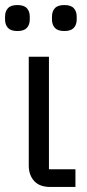

<svg xmlns="http://www.w3.org/2000/svg" viewBox="-29 -741 344 761"><path d="M270 0H170Q128 0 106.5 -23.5Q85 -47 85 -85V-516H165V-70H270ZM40 -618Q14 -618 2.5 -630.5Q-9 -643 -9 -664V-675Q-9 -696 2.5 -708.5Q14 -721 40 -721Q66 -721 77.5 -708.5Q89 -696 89 -675V-664Q89 -643 77.5 -630.5Q66 -618 40 -618ZM226 -618Q200 -618 188.5 -630.5Q177 -643 177 -664V-675Q177 -696 188.5 -708.5Q200 -721 226 -721Q252 -721 263.5 -708.5Q275 -696 275 -675V-664Q275 -643 263.5 -630.5Q252 -618 226 -618Z"/></svg>

Font: IBM Plex Sans
Style: Regular
Weight: 400
Designer: Mike Abbink, Paul van der Laan, Pieter van Rosmalen
Foundry: Bold Monday
Version: Version 3.005